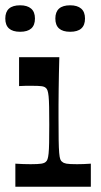

<svg xmlns="http://www.w3.org/2000/svg" viewBox="-25 -705 382 725"><path d="M33 0V-87Q49 -86 63 -85.5Q77 -85 91 -85Q119 -85 131 -87Q143 -89 148 -94Q152 -97 154.5 -104Q157 -111 158.5 -125.5Q160 -140 160.5 -165.5Q161 -191 161 -234Q161 -275 160.5 -301Q160 -327 158.5 -341.5Q157 -356 154.5 -363Q152 -370 148 -373Q143 -378 132 -379.5Q121 -381 97 -381Q84 -381 72.5 -381Q61 -381 47 -380V-489H199Q198 -459 197.5 -427.5Q197 -396 196.5 -365.5Q196 -335 196 -307.5Q196 -280 196 -259Q196 -207 196.5 -176Q197 -145 198.5 -128Q200 -111 202.5 -104Q205 -97 210 -94Q215 -89 226 -87Q237 -85 266 -85Q278 -85 291 -85.5Q304 -86 318 -87V0ZM51 -585Q-5 -585 -5 -635Q-5 -660 9 -672.5Q23 -685 51 -685Q78 -685 92.5 -672.5Q107 -660 107 -635Q107 -610 93 -597.5Q79 -585 51 -585ZM240 -585Q184 -585 184 -635Q184 -660 198 -672.5Q212 -685 240 -685Q267 -685 281.5 -672.5Q296 -660 296 -635Q296 -610 282 -597.5Q268 -585 240 -585Z"/></svg>

Font: Ojuju SemiBold
Style: Regular
Weight: 600
Designer: Chisaokwu Joboson, Mirko Velimirovic
Foundry: Udi Foundry
Version: Version 1.000